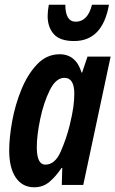

<svg xmlns="http://www.w3.org/2000/svg" viewBox="-20 -784 489 814"><path d="M442 -764H370Q352 -692 301 -692Q257 -692 257 -764H187Q182 -737 182 -716Q182 -669 208 -639.5Q234 -610 294 -610Q415 -610 442 -764ZM136 -160Q136 -210 150.5 -279.5Q165 -349 191 -401.5Q217 -454 253 -454Q295 -454 295 -387Q295 -362 291 -331Q287 -300 275 -251Q261 -195 237 -140.5Q213 -86 172 -86Q136 -86 136 -160ZM241 -72H244L242 0H333L449 -544H351L328 -476H326Q302 -554 233 -554Q178 -554 137.5 -511.5Q97 -469 70.5 -404Q44 -339 31.5 -269.5Q19 -200 19 -146Q19 -72 47 -31Q75 10 125 10Q162 10 189 -12.5Q216 -35 241 -72Z"/></svg>

Font: Noto Sans Display Condensed
Style: Bold Italic
Weight: 700
Width: 3
Designer: Monotype Design team
Foundry: Monotype Imaging Inc.
Version: 1.000